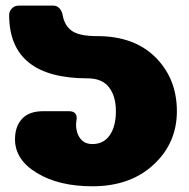

<svg xmlns="http://www.w3.org/2000/svg" viewBox="-20 -645 673 682"><path d="M12.5 -591.7Q12.5 -605 22.1 -615Q31.7 -625 45.8 -625H169.2Q182.5 -625 191.2 -615.4Q200 -605.8 202.5 -591.7Q209.2 -553.3 235.8 -535Q262.5 -516.7 325 -516.7Q457.5 -516.7 532.9 -440.8Q608.3 -365 608.3 -250Q608.3 -136.7 525.4 -60Q442.5 16.7 308.3 16.7Q189.2 16.7 111.3 -30.4Q33.3 -77.5 33.3 -150Q33.3 -195.8 58.3 -222.9Q83.3 -250 133.3 -250H225Q252.5 -250 252.5 -225Q252.5 -223.3 251.2 -214.6Q250 -205.8 250 -203.3Q250 -173.3 265 -153.3Q280 -133.3 308.3 -133.3Q348.3 -133.3 370 -165Q391.7 -196.7 391.7 -250Q391.7 -303.3 367.1 -335Q342.5 -366.7 291.7 -366.7Q12.5 -366.7 12.5 -591.7Z"/></svg>

Font: BoonTook Mon
Style: Regular
Weight: 400
Designer: Sungsit Sawaiwan
Foundry: FontUni
Version: Version 3.0